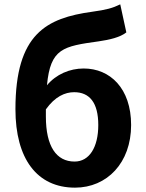

<svg xmlns="http://www.w3.org/2000/svg" viewBox="-20 -849 671 883"><path d="M191 -313C191 -325 191 -336 191 -346C233 -405 279 -425 321 -425C391 -425 432 -378 432 -274C432 -172 391 -106 323 -106C239 -106 191 -176 191 -313ZM325 14C472 14 583 -100 583 -274C583 -443 486 -534 365 -534C300 -534 238 -507 196 -457C212 -627 270 -636 435 -659C483 -666 532 -677 561 -700L533 -829C498 -812 470 -804 404 -795C194 -766 51 -694 51 -347C51 -119 150 14 325 14Z"/></svg>

Font: Source Han Sans CN
Style: Bold
Weight: 700
Designer: Ryoko NISHIZUKA 西塚涼子 (kana, bopomofo & ideographs); Paul D. Hunt (Latin, Greek & Cyrillic); Sandoll Communications 산돌커뮤니
Foundry: Adobe
Version: Version 2.001;hotconv 1.0.107;makeotfexe 2.5.65593